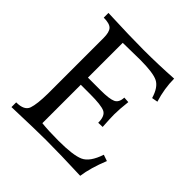

<svg xmlns="http://www.w3.org/2000/svg" viewBox="-182 -839 985 985"><g transform="rotate(45 310.0 -346.5)"><path d="M542.5 0Q392.6 -5.9 288.6 -5.9Q218.3 -5.9 43.9 0V-34.2Q102.5 -34.2 114.5 -69.1Q126.5 -104 127.4 -181.2V-585Q127.4 -627 112.3 -643.1Q97.2 -659.2 54.2 -659.2V-693.4Q220.2 -686.5 315.9 -686.5Q419.9 -686.5 530.8 -693.4Q530.8 -622.6 553.7 -548.8L521.5 -543Q503.4 -603.5 468.5 -621.1Q433.6 -638.7 337.9 -638.7L214.4 -636.7V-384.3H305.7Q369.1 -384.3 393.3 -395.3Q417.5 -406.2 418.9 -443.8L449.7 -441.9Q442.9 -382.3 442.9 -346.2Q442.9 -317.4 446.8 -258.8L415.5 -257.8Q415.5 -308.1 388.4 -320.3Q361.3 -332.5 282.7 -332.5H214.4V-53.7Q263.7 -48.3 335.9 -48.3Q441.9 -48.3 484.1 -67.1Q526.4 -85.9 551.8 -162.1L585.9 -150.4Q551.8 -66.4 542.5 0Z"/></g></svg>

Font: Almanac
Style: Regular
Weight: 400
Designer: Eden's Almanac
Version: Version 3.501;March 28, 2021;FontCreator 13.0.0.2683 64-bit